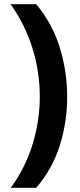

<svg xmlns="http://www.w3.org/2000/svg" viewBox="-20 -734 379 912"><path d="M299 -274Q299 -153 263.5 -41.5Q228 70 152 158H31Q99 66 134 -46.5Q169 -159 169 -275Q169 -394 133.5 -507Q98 -620 30 -714H152Q228 -623 263.5 -509.5Q299 -396 299 -274Z"/></svg>

Font: Noto Sans Ol Chiki
Style: Bold
Weight: 700
Designer: Monotype Design Team, Lewis McGuffie
Foundry: Monotype Imaging Inc.
Version: Version 2.003; ttfautohint (v1.8.4.7-5d5b)